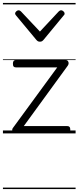

<svg xmlns="http://www.w3.org/2000/svg" viewBox="-20 -909 535 1308"><path d="M86 0Q68 0 64.5 -13.5Q61 -27 67 -36L370 -450H88Q78 -450 73 -455.5Q68 -461 68 -475Q68 -488 73 -494Q78 -500 88 -500H427Q437 -500 442 -494Q447 -488 447.5 -479.5Q448 -471 442 -462L142 -50H439Q449 -50 454 -44Q459 -38 459 -23Q459 -11 454 -5.5Q449 0 439 0ZM397 -839Q404 -839 412 -832Q420 -825 420 -816Q420 -814 419 -810.5Q418 -807 414 -804L277 -638Q272 -632 266.5 -628.5Q261 -625 252 -625Q243 -625 237.5 -628.5Q232 -632 227 -638L89 -804Q86 -807 84.5 -810.5Q83 -814 83 -816Q83 -825 91 -832Q99 -839 107 -839Q111 -839 115 -837Q119 -835 123 -831L252 -694L380 -831Q384 -835 388 -837Q392 -839 397 -839ZM0 369H495V379H0ZM0 -20H495V0H0ZM0 -505H495V-500H0ZM0 -889H495V-879H0Z"/></svg>

Font: Playwrite HR Lijeva Guides
Style: Regular
Weight: 400
Designer: Veronika Burian, José Scaglione
Foundry: TypeTogether
Version: Version 1.003